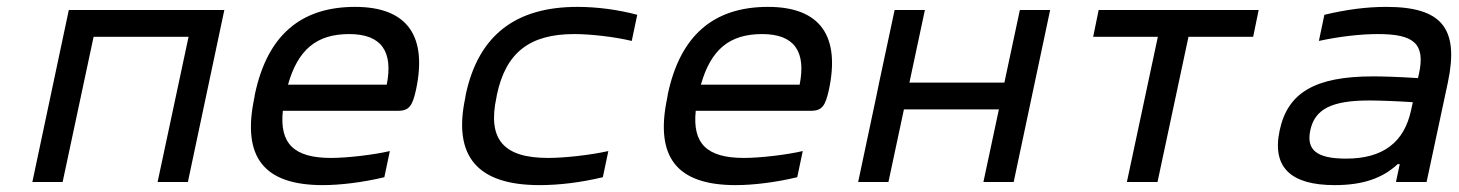

<svg xmlns="http://www.w3.org/2000/svg" viewBox="-20 -529 4240 558"><path d="M74 0H162L252 -422H528L438 0H526L632 -500H180Z M1189 -268C1222 -422 1166 -509 1012 -509C853 -509 757 -425 721 -256L719 -244C683 -73 746 9 918 9C969 9 1035 1 1097 -14L1113 -90C1066 -79 989 -70 942 -70C835 -70 792 -111 802 -207H1137C1170 -207 1179 -223 1189 -268ZM817 -283C846 -385 900 -430 995 -430C1089 -430 1123 -379 1104 -283Z M1334 -256 1332 -244C1296 -74 1368 9 1548 9C1606 9 1670 1 1732 -14L1748 -90C1694 -78 1620 -70 1573 -70C1444 -70 1396 -123 1423 -247L1424 -253C1450 -377 1520 -430 1649 -430C1696 -430 1767 -422 1816 -410L1832 -486C1776 -501 1715 -509 1658 -509C1478 -509 1371 -426 1334 -256Z M2389 -268C2422 -422 2366 -509 2212 -509C2053 -509 1957 -425 1921 -256L1919 -244C1883 -73 1946 9 2118 9C2169 9 2235 1 2297 -14L2313 -90C2266 -79 2189 -70 2142 -70C2035 -70 1992 -111 2002 -207H2337C2370 -207 2379 -223 2389 -268ZM2017 -283C2046 -385 2100 -430 2195 -430C2289 -430 2323 -379 2304 -283Z M2474 0H2562L2607 -211H2883L2838 0H2926L3032 -500H2944L2899 -289H2623L2668 -500H2580L2535 -289L2527 -250Z M3255 0H3344L3434 -422H3622L3638 -500H3173L3157 -422H3345Z M4009 -509C3950 -509 3892 -501 3829 -486L3813 -410C3873 -423 3934 -430 3985 -430C4088 -430 4123 -403 4104 -315L4101 -302C4040 -306 3995 -307 3970 -307C3801 -307 3722 -259 3699 -150C3676 -42 3732 9 3859 9C3941 9 3998 -11 4042 -52H4048L4037 0H4126L4188 -290C4221 -447 4170 -509 4009 -509ZM3788 -150C3801 -212 3850 -237 3960 -237C3989 -237 4041 -235 4086 -232L4081 -209C4061 -115 3999 -68 3892 -68C3807 -68 3776 -93 3788 -150Z"/></svg>

Font: LT Wave Mono
Style: Italic
Weight: 400
Designer: Daniel Lyons
Version: Version 2.5 (Glyphs App)